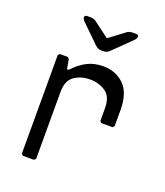

<svg xmlns="http://www.w3.org/2000/svg" viewBox="-134 -816 780 908"><g transform="rotate(20 256.0 -362.5)"><path d="M88 0 80 -8V-504L88 -512H128L136 -504L144 -456H152Q186 -492 221 -510Q256 -528 301 -528Q365 -528 406.5 -487.5Q448 -447 448 -361V-280L440 -272H384L376 -280V-345Q376 -402 342.5 -425Q309 -448 264 -448Q219 -448 185.5 -425Q152 -402 152 -345V-8L144 0ZM266 -595Q259 -595 252 -597Q245 -599 234 -609L147 -694Q135 -706 135 -714Q135 -725 149 -725H166Q172 -725 179.5 -723Q187 -721 191 -718L271 -658L351 -718Q355 -721 362.5 -723Q370 -725 376 -725H393Q407 -725 407 -714Q407 -706 395 -694L308 -609Q298 -599 291 -597Q284 -595 276 -595Z"/></g></svg>

Font: Hasubi Mono
Style: Regular
Weight: 400
Designer: Eli Heuer
Foundry: Eli Heuer
Version: Version 1.000